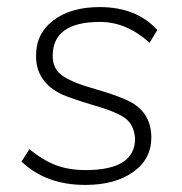

<svg xmlns="http://www.w3.org/2000/svg" viewBox="-20 -516 516 543"><path d="M41 -59 63 -94Q103 -62 139 -48.5Q175 -35 222 -35Q362 -35 362 -124Q359 -165 331.5 -183.5Q304 -202 236 -221Q183 -237 155 -249Q82 -284 82 -357Q81 -420 130.5 -458Q180 -496 262 -496Q366 -496 425 -431L403 -395Q338 -454 263 -454Q129 -454 129 -358Q129 -321 157 -301.5Q185 -282 253 -263Q296 -251 334 -235Q408 -204 408 -127Q408 -66 356.5 -29.5Q305 7 221 7Q110 7 41 -59Z"/></svg>

Font: Iunito ExtraLight
Style: Italic
Weight: 200
Italic angle: -4.541°
Designer: Vernon Adams
Foundry: Vernon Adams
Version: Version 2.001;November 30, 2019;FontCreator 12.0.0.2547 64-b